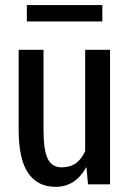

<svg xmlns="http://www.w3.org/2000/svg" viewBox="-20 -724 507 754"><path d="M319.3 -67.4H318.4Q298.3 -29.8 268.1 -10Q237.8 9.8 197.8 9.8Q128.4 9.8 90.8 -44.2Q53.2 -98.1 53.2 -216.3V-528.3H150.9V-215.3Q150.9 -132.3 168 -99.6Q185.1 -66.9 221.7 -66.9Q255.9 -66.9 278.3 -83.3Q300.8 -99.6 314.5 -130.9V-528.3H412.1V0H325.7ZM381.8 -639.6H85.4V-704.1H381.8Z"/></svg>

Font: Franco
Style: Regular
Weight: 400
Designer: Google
Version: Version 1.200311; 2013